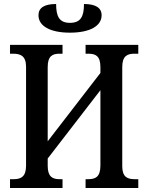

<svg xmlns="http://www.w3.org/2000/svg" viewBox="-20 -938 740 958"><path d="M329 -775C428 -775 487 -808 487 -862C487 -899 457 -918 399 -918C399 -856 383 -824 329 -824C276 -824 260 -856 260 -918C201 -918 172 -899 172 -862C172 -808 230 -775 329 -775ZM30 0H292V-44H277C242 -44 218 -56 218 -111V-147L481 -488V-112C481 -56 457 -44 421 -44H407V0H670V-44H651C616 -44 590 -55 590 -108V-603C590 -659 615 -670 651 -670H670V-714H407V-670H421C457 -670 481 -659 481 -603V-574L218 -233V-603C218 -659 242 -670 277 -670H292V-714H30V-670H46C82 -670 110 -659 110 -605V-111C110 -56 84 -44 49 -44H30Z"/></svg>

Font: Noto Serif Condensed Medium
Style: Regular
Weight: 500
Width: 3
Designer: Monotype Design Team
Foundry: Monotype Imaging Inc.
Version: Version 2.015